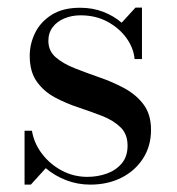

<svg xmlns="http://www.w3.org/2000/svg" viewBox="-20 -490 479 520"><path d="M46.5 10V-136H66.5Q72 -102 93.8 -73.5Q115.5 -45 147.5 -28Q179.5 -11 216.5 -11Q244.5 -11 269.5 -20Q294.5 -29 310 -47.8Q325.5 -66.5 325.5 -95.5Q325.5 -127 306.2 -145.5Q287 -164 257 -175.8Q227 -187.5 193 -198.8Q159 -210 129 -226Q99 -242 79.8 -268.8Q60.5 -295.5 60.5 -339Q60.5 -371 75 -400.8Q89.5 -430.5 119.8 -449.8Q150 -469 197 -469Q231 -469 259.5 -458Q288 -447 309.5 -428.5L347 -469.5H364.5V-330H344.5Q342 -359.5 322.8 -386.5Q303.5 -413.5 271.5 -431Q239.5 -448.5 198 -448.5Q174.5 -448.5 154.5 -440.2Q134.5 -432 122.8 -416.5Q111 -401 111 -379.5Q111 -352 131 -334.8Q151 -317.5 182.8 -305Q214.5 -292.5 250 -280.2Q285.5 -268 317.2 -250.8Q349 -233.5 369 -206.8Q389 -180 389 -138.5Q389 -94 367.2 -60.5Q345.5 -27 308.5 -8.5Q271.5 10 224.5 10Q190 10 159 -2Q128 -14 104 -34.5L63.5 10Z"/></svg>

Font: Bodoni Moda
Style: Regular
Weight: 400
Designer: Owen Earl
Foundry: indestructible type
Version: Version 2.005